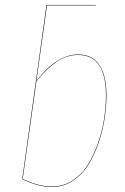

<svg xmlns="http://www.w3.org/2000/svg" viewBox="-20 -747 505 776"><path d="M295.9 -526.9Q353 -526.9 381.6 -484.6Q410.2 -442.4 410.2 -361.8Q410.2 -314.9 402.3 -265.4Q394.5 -215.8 377.2 -166.3Q359.9 -116.7 335.2 -78.1Q310.5 -39.6 272.9 -15.4Q235.4 8.8 190.9 8.8Q134.8 8.8 69.8 -22.9L168 -727.1H367.2V-725.1H169.9L127 -419.9Q209.5 -526.9 295.9 -526.9ZM190.9 6.8Q235.4 6.8 272.5 -17.1Q309.6 -41 334 -79.6Q358.4 -118.2 375.7 -167.5Q393.1 -216.8 400.6 -265.9Q408.2 -314.9 408.2 -361.8Q408.2 -524.9 295.9 -524.9Q249.5 -524.9 209.2 -497.6Q168.9 -470.2 127 -418L71.8 -23.9Q134.8 6.8 190.9 6.8Z"/></svg>

Font: Fira Sans Compressed Two
Style: Italic
Weight: 100
Width: 3
Italic angle: -8°
Designer: Carrois Corporate & Edenspiekermann AG
Foundry: Carrois Corporate GbR & Edenspiekermann AG
Version: Version 4.203;PS 004.203;hotconv 1.0.88;makeotf.lib2.5.64775